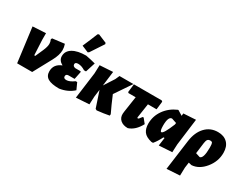

<svg xmlns="http://www.w3.org/2000/svg" viewBox="-88 -1418 2894 2255"><g transform="rotate(30 1359.0 -290.0)"><path d="M459 -479Q473 -439 473 -401Q473 -333 426 -247L292 0H88L28 -466L205 -476V-385L215 -182H229L277 -291Q302 -349 302 -386Q302 -416 289 -442L297 -459Z M735 -767 751 -776 867 -728 872 -712Q814 -622 756 -536L741 -526L650 -564Q701 -680 735 -767ZM662 11Q558 11 510 -17.5Q462 -46 462 -109Q462 -206 562 -245Q500 -278 500 -336Q500 -406 565 -445Q630 -484 746 -484Q812 -472 878 -454L836 -322H809Q759 -354 714 -354Q673 -354 673 -327Q673 -298 709 -292H781L785 -282L764 -179H684Q647 -179 647 -148Q647 -118 686 -118Q729 -118 789 -162H809L849 -74Q773 -5 662 11Z M887 4 934 -352 938 -465 1115 -476 1090 -278 1179 -416 1204 -472H1393L1242 -249Q1293 -127 1339 -32L1337 -12Q1267 2 1173 12L1154 2L1082 -214L1069 -116L1064 -7Z M1593 10Q1529 10 1492.5 -22Q1456 -54 1458 -107L1461 -137L1493 -351H1395L1386 -361L1399 -472H1777L1789 -461L1776 -351H1659L1631 -165L1630 -157Q1630 -148 1639 -148Q1645 -148 1652 -155Q1659 -162 1680 -191L1693 -192L1743 -130Q1684 -19 1593 10Z M1914 11Q1836 -8 1806 -49.5Q1776 -91 1776 -157Q1776 -260 1835.5 -344Q1895 -428 1997 -472H2004L2069 -432L2073 -466L2239 -476L2193 -116L2188 -7L2011 4L2026 -106H2011Q1976 -35 1937 11ZM1938 -225Q1938 -146 1959 -146Q1988 -146 2052 -304L2055 -326L1989 -348Q1938 -348 1938 -225Z M2227 196 2282 -213Q2299 -337 2366.5 -409Q2434 -481 2537 -481Q2619 -481 2666 -433.5Q2713 -386 2713 -300Q2713 -183 2635.5 -88.5Q2558 6 2458 12L2417 2L2407 76L2404 185ZM2455 -285 2436 -137 2495 -118Q2543 -125 2543 -273Q2543 -321 2536.5 -335Q2530 -349 2508 -349Q2483 -349 2471.5 -335Q2460 -321 2455 -285Z"/></g></svg>

Font: Alegreya Sans SC Black
Style: Italic
Weight: 900
Italic angle: -7°
Designer: Juan Pablo del Peral
Foundry: Huerta Tipografica
Version: Version 2.007